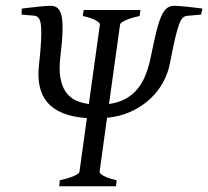

<svg xmlns="http://www.w3.org/2000/svg" viewBox="-20 -650 727 670"><path d="M186.5 0 189 -21Q219.7 -27.8 238 -35.9Q256.3 -43.9 257.3 -50.8L283.2 -237.8Q234.9 -241.2 200.9 -254.6Q167 -268.1 146.7 -291Q126.5 -314 118.9 -346.4Q111.3 -378.9 115.7 -419.9Q121.6 -473.6 123.3 -507.3Q125 -541 123 -560.3Q121.1 -579.6 115.2 -586.9Q109.4 -594.2 99.6 -595.2L55.2 -599.1L56.2 -620.1Q68.8 -621.6 83.5 -623.3Q98.1 -625 112.1 -626.5Q126 -627.9 137.5 -628.9Q148.9 -629.9 155.8 -629.9Q170.4 -629.9 180.2 -622.6Q189.9 -615.2 194.6 -595.7Q199.2 -576.2 198.2 -542Q197.3 -507.8 190.9 -454.1Q185.5 -411.1 190.4 -380.9Q195.3 -350.6 208.3 -331.1Q221.2 -311.5 241.9 -301Q262.7 -290.5 290 -287.1L328.6 -564Q329.6 -569.8 314.7 -578.6Q299.8 -587.4 269 -594.2L272 -615.2H470.2L467.3 -594.2Q436 -587.4 418 -579.1Q399.9 -570.8 398.9 -564L360.4 -287.1Q394.5 -292 419.4 -305.9Q444.3 -319.8 461.4 -341.6Q478.5 -363.3 489.3 -391.8Q500 -420.4 506.8 -454.1Q517.1 -504.9 525.4 -538.8Q533.7 -572.8 542.7 -593Q551.8 -613.3 562.5 -621.6Q573.2 -629.9 588.4 -629.9Q594.2 -629.9 606.2 -628.9Q618.2 -627.9 632.3 -626.5Q646.5 -625 660.9 -623.3Q675.3 -621.6 686.5 -620.1L681.6 -599.1L632.3 -594.7Q624 -593.8 617.7 -587.9Q611.3 -582 604.7 -564.2Q598.1 -546.4 590.6 -513.9Q583 -481.4 572.8 -428.2Q566.4 -395 549.3 -363.3Q532.2 -331.5 504.4 -305.4Q476.6 -279.3 438.7 -261.5Q400.9 -243.7 353.5 -238.8L327.6 -50.8Q326.7 -44.9 341.6 -36.4Q356.4 -27.8 387.2 -21L384.8 0Z"/></svg>

Font: GentiumAlt
Style: Italic
Weight: 400
Italic angle: -7°
Designer: J. Victor Gaultney
Version: Version 1.02; 2005; OFL release